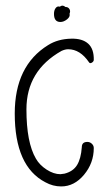

<svg xmlns="http://www.w3.org/2000/svg" viewBox="-20 -668 389 690"><path d="M153 -506Q33 -432 33 -260Q33 -70 143 -13Q170 2 200 2Q247 2 282 -40Q317 -82 317 -136Q317 -145 310 -151.5Q303 -158 294 -158Q274 -158 274 -139Q271 -98 257 -75Q243 -52 212 -44Q198 -42 197 -42Q173 -42 147.5 -58.5Q122 -75 109 -98Q75 -156 75 -275Q75 -414 201 -485Q214 -491 225 -491Q268 -491 300 -444Q303 -439 309.5 -442.5Q316 -446 317 -452Q318 -492 297 -511Q276 -530 236 -529Q188 -528 153 -506ZM230 -619Q234 -628 229.5 -635.5Q225 -643 215 -643Q205 -652 195 -644Q186 -647 180 -639Q174 -631 174 -618Q174 -589 197 -589Q209 -589 221 -598.5Q233 -608 230 -619Z"/></svg>

Font: Neythal
Style: Regular
Weight: 400
Designer: Tharique Azeez
Foundry: Tharique Azeez
Version: Version 0.44